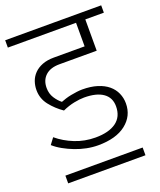

<svg xmlns="http://www.w3.org/2000/svg" viewBox="-150 -718 778 934"><g transform="rotate(-20 238.5 -250.5)"><path d="M40 89H440V129H40ZM142 -211Q104 -237 77 -271.5Q50 -306 50 -350Q50 -373 57.5 -394.5Q65 -416 81.5 -433Q98 -450 123.5 -460Q149 -470 184 -470H343V-592H-10V-630H487V-592H391V-430H198Q151 -430 125.5 -406.5Q100 -383 100 -343Q100 -313 114.5 -290.5Q129 -268 147 -254Q157 -258 171 -262.5Q185 -267 200.5 -270Q216 -273 231.5 -275Q247 -277 260 -277Q304 -277 337.5 -266.5Q371 -256 393 -237.5Q415 -219 426 -194Q437 -169 437 -141Q437 -76 385.5 -35.5Q334 5 241 5Q212 5 182 -1Q152 -7 123.5 -18Q95 -29 69 -43.5Q43 -58 24 -75L48 -107Q86 -75 136 -55Q186 -35 242 -35Q311 -35 349 -62.5Q387 -90 387 -144Q387 -189 353 -213Q319 -237 255 -237Q232 -237 202.5 -231Q173 -225 142 -211Z"/></g></svg>

Font: Ek Mukta ExtraLight
Style: Regular
Weight: 275
Designer: Girish Dalvi and Yashodeep Gholap
Foundry: Ek Type
Version: Version 2.538;PS 1.002;hotconv 16.6.51;makeotf.lib2.5.65220;